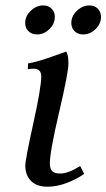

<svg xmlns="http://www.w3.org/2000/svg" viewBox="-20 -689 394 711"><path d="M276.9 -74.2 291.5 -44.9Q262.2 -24.4 226.1 -11Q189.9 2.4 155.8 2.4Q116.2 2.4 95 -18.8Q73.7 -40 73.7 -75.7Q73.7 -98.6 103.3 -231.9Q132.8 -365.2 132.8 -406.2Q132.8 -434.6 103.5 -434.6Q90.8 -434.6 83 -432.6L84 -454.1Q105.5 -458 127.9 -464.6Q150.4 -471.2 182.6 -482.9Q214.8 -494.6 225.1 -498Q233.4 -486.8 233.4 -454.1Q233.4 -420.4 199 -273.7Q164.6 -127 164.6 -84Q164.6 -63.5 173.6 -54.9Q182.6 -46.4 203.1 -46.4Q232.9 -46.4 276.9 -74.2ZM140.1 -668.9Q159.2 -668.9 171.1 -657Q183.1 -645 183.1 -626.5Q183.1 -600.6 162.8 -581.1Q142.6 -561.5 117.2 -561.5Q97.7 -561.5 85.4 -573.5Q73.2 -585.4 73.2 -604Q73.2 -629.4 94 -649.2Q114.7 -668.9 140.1 -668.9ZM311 -668.9Q330.1 -668.9 342 -657Q354 -645 354 -626.5Q354 -600.6 333.7 -581.1Q313.5 -561.5 288.1 -561.5Q268.6 -561.5 256.3 -573.5Q244.1 -585.4 244.1 -604Q244.1 -629.4 264.9 -649.2Q285.6 -668.9 311 -668.9Z"/></svg>

Font: Flanker
Style: Italic
Weight: 400
Italic angle: -12°
Designer: Flanker
Version: Version 2.027